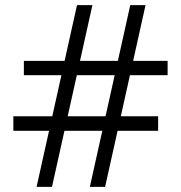

<svg xmlns="http://www.w3.org/2000/svg" viewBox="-20 -728 706 748"><path d="M389.5 0H330L487.5 -708H547ZM182.5 0H122.5L280 -708H340ZM596 -275V-218.5H32V-275ZM633 -491V-435H73V-491Z"/></svg>

Font: Newsreader 7pt Medium
Style: Regular
Weight: 500
Designer: Hugues Gentile
Foundry: Production Type
Version: Version 1.003